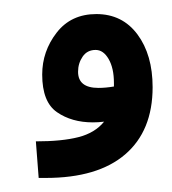

<svg xmlns="http://www.w3.org/2000/svg" viewBox="-20 -252 245 273"><path d="M35 1 31 -51Q68 -51 91.5 -57Q115 -63 128 -79Q120 -78 112 -78Q82 -78 61 -92.5Q40 -107 40 -146Q40 -179 60.5 -205.5Q81 -232 117 -232Q154 -232 175.5 -203Q197 -174 197 -128Q197 -66 158 -32.5Q119 1 45 1ZM91 -150Q91 -127 120 -127Q130 -127 142 -129V-134Q142 -155 134.5 -168Q127 -181 116 -181Q104 -181 97.5 -171.5Q91 -162 91 -150Z"/></svg>

Font: Noto Sans Arabic Cond
Style: Bold
Weight: 700
Width: 3
Designer: Monotype Design Team, Nadine Chahine, Nizar Qandah and Khaled Hosny
Foundry: Monotype Imaging Inc.
Version: Version 2.012; ttfautohint (v1.8.4.7-5d5b)